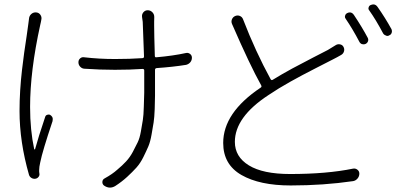

<svg xmlns="http://www.w3.org/2000/svg" viewBox="-20 -813 1794 869"><path d="M111.3 -728.5Q112.3 -741.2 121.6 -749.5Q130.9 -757.8 143.6 -756.8Q156.2 -755.9 163.1 -745.6Q169.9 -735.4 167 -723.6Q167 -721.7 165 -712.9Q163.1 -704.1 162.1 -700.2Q116.2 -492.2 116.2 -329.1Q116.2 -224.6 134.8 -137.7Q135.7 -136.7 137.2 -136.7Q138.7 -136.7 138.7 -137.7Q153.3 -191.4 184.6 -284.2Q186.5 -291 193.8 -293.5Q201.2 -295.9 207 -293Q218.8 -285.2 218.8 -274.4Q218.8 -269.5 217.8 -264.6Q171.9 -127.9 162.1 -78.1Q157.2 -57.6 157.2 -43Q157.2 -39.1 157.2 -36.1Q158.2 -33.2 158.2 -28.3Q160.2 -19.5 154.3 -12.2Q148.4 -4.9 139.2 -3.9Q129.9 -2.9 122.1 -7.8Q114.3 -12.7 111.3 -21.5Q68.4 -170.9 68.4 -310.5Q68.4 -356.4 71.3 -403.3Q74.2 -450.2 79.6 -496.6Q85 -543 89.4 -574.2Q93.8 -605.5 100.6 -649.9Q107.4 -694.3 108.4 -706.1Q110.4 -716.8 111.3 -728.5ZM822.3 -573.2Q832 -575.2 840.3 -568.8Q848.6 -562.5 848.6 -551.8Q848.6 -540 841.3 -531.2Q834 -522.5 822.3 -519.5Q761.7 -509.8 689.5 -504.9Q681.6 -503.9 681.6 -497.1V-474.6Q681.6 -465.8 681.6 -446.3Q681.6 -432.6 681.6 -420.9Q681.6 -395.5 681.6 -379.9Q681.6 -358.4 680.2 -319.3Q678.7 -280.3 675.3 -258.8Q671.9 -237.3 666 -204.1Q660.2 -170.9 651.4 -150.4Q642.6 -129.9 628.9 -102.1Q615.2 -74.2 597.2 -54.2Q579.1 -34.2 555.2 -12.2Q531.2 9.8 501 29.3Q489.3 36.1 477.5 36.1Q463.9 36.1 450.2 26.4Q442.4 19.5 443.4 9.3Q444.3 -1 454.1 -5.9Q489.3 -25.4 510.7 -44.9Q533.2 -63.5 550.8 -82.5Q568.4 -101.6 581.1 -125.5Q593.8 -149.4 603 -168.5Q612.3 -187.5 617.7 -218.3Q623 -249 626.5 -270Q629.9 -291 630.9 -330.6Q631.8 -370.1 632.8 -393.6Q632.8 -416 632.8 -462.9V-474.6V-494.1Q632.8 -501 625 -501Q569.3 -497.1 500 -497.1Q431.6 -497.1 361.3 -502Q350.6 -502.9 342.8 -511.2Q335 -519.5 335 -531.2Q335 -542 342.8 -548.8Q350.6 -555.7 361.3 -553.7Q428.7 -545.9 500 -545.9Q568.4 -545.9 624 -549.8Q631.8 -549.8 631.8 -557.6Q627.9 -654.3 626 -713.9Q625 -724.6 623 -735.4Q621.1 -748 628.9 -757.3Q636.7 -766.6 648.4 -766.6Q661.1 -766.6 669.9 -757.3Q678.7 -748 678.2 -734.9Q677.7 -721.7 677.7 -714.8Q677.7 -709 677.7 -697.3Q677.7 -659.2 680.7 -560.5Q680.7 -552.7 687.5 -553.7Q764.6 -560.5 822.3 -573.2Z M1499 -608.4Q1507.8 -614.3 1518.6 -612.3Q1529.3 -610.4 1534.2 -601.6Q1540 -591.8 1537.1 -581.1Q1534.2 -570.3 1524.4 -564.5Q1505.9 -553.7 1486.3 -543.9Q1469.7 -535.2 1408.2 -503.9Q1346.7 -472.7 1293.5 -442.9Q1240.2 -413.1 1195.3 -382.8Q1043 -283.2 1043 -170.9Q1043 -103.5 1106.4 -64.5Q1169.9 -25.4 1293 -25.4Q1459 -25.4 1578.1 -49.8Q1588.9 -51.8 1597.7 -44.9Q1606.4 -38.1 1606.4 -27.3Q1606.4 -14.6 1598.1 -4.9Q1589.8 4.9 1578.1 6.8Q1444.3 26.4 1295.9 26.4Q1155.3 26.4 1072.8 -21Q990.2 -68.4 990.2 -166Q990.2 -302.7 1159.2 -416Q1166 -419.9 1162.1 -426.8Q1111.3 -517.6 1030.3 -704.1Q1025.4 -714.8 1029.8 -725.6Q1034.2 -736.3 1044.9 -740.7Q1055.7 -745.1 1065.9 -740.7Q1076.2 -736.3 1080.1 -725.6Q1136.7 -579.1 1205.1 -454.1Q1209 -448.2 1214.8 -452.1Q1255.9 -477.5 1302.7 -502.9Q1349.6 -528.3 1398.4 -553.2Q1447.3 -578.1 1463.9 -586.9Q1494.1 -605.5 1499 -608.4ZM1544.9 -727.5Q1541 -732.4 1541 -737.3Q1541 -740.2 1542 -742.2Q1543.9 -750 1551.8 -753.9Q1557.6 -756.8 1563.5 -756.8Q1574.2 -756.8 1582 -745.1Q1619.1 -689.5 1644.5 -641.6Q1648.4 -633.8 1645.5 -626Q1642.6 -618.2 1634.8 -614.3Q1629.9 -612.3 1626 -612.3Q1622.1 -612.3 1618.2 -613.3Q1610.4 -616.2 1606.4 -624Q1576.2 -681.6 1544.9 -727.5ZM1651.4 -765.6Q1647.5 -769.5 1647.5 -775.4Q1647.5 -777.3 1648.4 -779.3Q1650.4 -787.1 1657.2 -790Q1664.1 -793 1669.9 -793Q1680.7 -793 1688.5 -782.2Q1723.6 -732.4 1752 -680.7Q1753.9 -675.8 1753.9 -670.9Q1753.9 -668 1752.9 -665Q1750 -656.2 1742.2 -653.3Q1738.3 -650.4 1733.4 -650.4Q1729.5 -650.4 1726.6 -652.3Q1717.8 -655.3 1713.9 -662.1Q1680.7 -724.6 1651.4 -765.6Z"/></svg>

Font: Gen Jyuu Gothic P Light
Style: Regular
Weight: 200
Designer: [Source Han Sans]
Ryoko NISHIZUKA  (kana & ideographs); Paul D. Hunt (Latin, Greek & Cyrillic); Wenlong ZHANG  (bopomofo
Version: Version 1.002.20150607